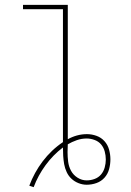

<svg xmlns="http://www.w3.org/2000/svg" viewBox="-20 -755 540 793"><path d="M119 18 101 12Q111 -15 125 -40.5Q139 -66 156.5 -89Q174 -112 195 -132Q216 -152 240 -168Q240 -170 240 -171.5Q240 -173 240 -175V-717H75V-735H260V-180Q278 -190 298 -195.5Q318 -201 339 -201Q359 -201 378.5 -194Q398 -187 411.5 -172Q425 -157 430.5 -137Q436 -117 436 -97Q436 -76 430.5 -56Q425 -36 411.5 -21Q398 -6 378.5 1Q359 8 338 8Q321 8 304.5 1.5Q288 -5 275.5 -16.5Q263 -28 255.5 -44Q248 -60 245 -77Q242 -94 241 -111Q240 -128 240 -146Q199 -115 168 -72.5Q137 -30 119 18ZM338 -10Q355 -10 371 -16Q387 -22 397.5 -34.5Q408 -47 412.5 -63.5Q417 -80 417 -96Q417 -113 412.5 -129.5Q408 -146 397.5 -158.5Q387 -171 370.5 -177Q354 -183 338 -183Q317 -183 297 -176Q277 -169 260 -159Q260 -151 259.5 -143Q259 -135 259 -127Q259 -107 261.5 -87Q264 -67 273.5 -49.5Q283 -32 300.5 -21Q318 -10 338 -10Z"/></svg>

Font: Iosevka SS04 Thin
Style: Regular
Weight: 100
Monospace: yes
Designer: Belleve Invis
Foundry: Belleve Invis
Version: Version 19.0.0; ttfautohint (v1.8.4)